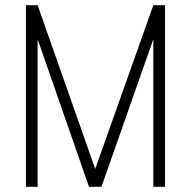

<svg xmlns="http://www.w3.org/2000/svg" viewBox="-20 -720 735 740"><path d="M80 -700V0H125V-569L323 0H371L571 -569V0H616V-700H571L347 -69L125 -700Z"/></svg>

Font: Advent Pro
Style: Light
Weight: 300
Designer: Andreas Kalpakidis
Foundry: Andreas Kalpakidis
Version: Version 2.002 2007